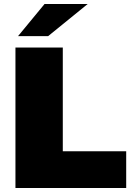

<svg xmlns="http://www.w3.org/2000/svg" viewBox="-20 -937 657 957"><path d="M57 -700H293V-183H609V0H57ZM202 -917H417L220 -757H70Z"/></svg>

Font: Montserrat Alternates Black
Style: Regular
Weight: 900
Designer: Julieta Ulanovsky
Foundry: Julieta Ulanovsky
Version: Version 7.200